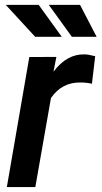

<svg xmlns="http://www.w3.org/2000/svg" viewBox="-20 -760 413 780"><path d="M353.5 -419.9Q331.1 -424.8 308.1 -424.8Q231.9 -426.8 187 -361.8L123.5 0H7.8L99.1 -528.3L209 -528.8L197.3 -468.8Q251.5 -540.5 322.3 -539.1Q338.4 -539.1 366.7 -531.7ZM231 -610.4H123L3.4 -740.2H137.2ZM372.6 -610.4H272L178.2 -740.2H305.2Z"/></svg>

Font: Roboto Medium
Style: Italic
Weight: 500
Italic angle: -12°
Designer: Google
Version: Version 2.134; 2016